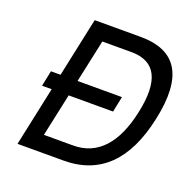

<svg xmlns="http://www.w3.org/2000/svg" viewBox="-121 -786 888 902"><g transform="rotate(20 323.5 -335.0)"><path d="M432 -670H202L139 -374H91L75 -296H123L60 0H290C471 0 585 -111 632 -335C680 -559 613 -670 432 -670ZM162 -82 208 -296H430L446 -374H224L270 -588H416C538 -588 580 -502 544 -335C509 -169 430 -82 308 -82Z"/></g></svg>

Font: LT Wave Mono
Style: Italic
Weight: 400
Designer: Daniel Lyons
Version: Version 2.5 (Glyphs App)